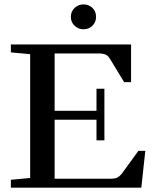

<svg xmlns="http://www.w3.org/2000/svg" viewBox="-20 -869 708 889"><path d="M366.7 -848.6Q391.6 -848.6 408.2 -832.3Q424.8 -815.9 424.8 -791Q424.8 -766.6 408 -750Q391.1 -733.4 366.7 -733.4Q342.3 -733.4 325.2 -750Q308.1 -766.6 308.1 -791Q308.1 -815.4 325.2 -832Q342.3 -848.6 366.7 -848.6ZM30.3 0V-36.6L119.6 -44.9V-618.2L30.3 -626.5V-663.1H586.9V-488.8H554.7L488.8 -597.2Q481 -610.8 469 -616.2Q457 -621.6 431.6 -621.6H232.9V-356H426.8V-458H463.4V-219.2H426.8V-314.5H232.9V-41.5H493.7Q513.2 -41.5 524.2 -47.4Q535.2 -53.2 546.9 -68.8L620.6 -170.4H652.8L634.3 0Z"/></svg>

Font: Elstob 8pt Medium
Style: Regular
Weight: 500
Designer: Peter S. Baker
Version: Version 1.015